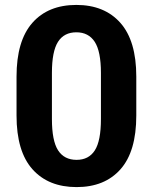

<svg xmlns="http://www.w3.org/2000/svg" viewBox="-20 -741 614 771"><path d="M527.3 -276.9Q527.3 -132.8 463.9 -61.3Q400.4 10.3 287.6 10.3Q174.3 10.3 110.4 -61.3Q46.4 -132.8 46.4 -276.9V-433.6Q46.4 -577.1 109.9 -649.2Q173.3 -721.2 286.6 -721.2Q399.4 -721.2 463.4 -649.2Q527.3 -577.1 527.3 -433.6ZM385.3 -448.2Q385.3 -534.7 360.4 -573Q335.4 -611.3 286.6 -611.3Q237.3 -611.3 212.9 -573Q188.5 -534.7 188.5 -448.2V-263.2Q188.5 -175.8 213.1 -137.5Q237.8 -99.1 287.6 -99.1Q336.4 -99.1 360.8 -137.2Q385.3 -175.3 385.3 -263.2Z"/></svg>

Font: Roboto Web
Style: Bold
Weight: 700
Designer: Google
Version: Version 1.200310; 2013